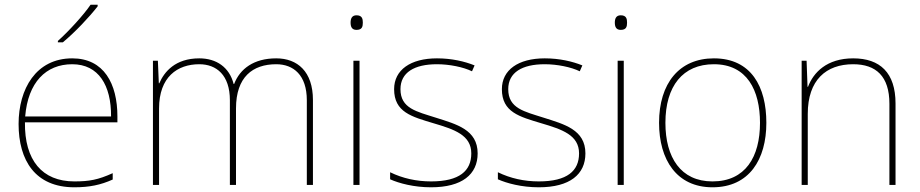

<svg xmlns="http://www.w3.org/2000/svg" viewBox="-20 -786 3910 816"><path d="M395 -759V-766H365C336 -723 271 -652 226 -612V-606H247C300 -650 360 -714 395 -759ZM287 -538C133 -538 59 -408 59 -259C59 -104 130 10 296 10C360 10 408 0 459 -23V-50C397 -22 360 -15 296 -15C159 -15 84 -105 86 -266H479V-291C479 -430 422 -538 287 -538ZM287 -513C399 -513 453 -423 452 -291H87C99 -436 175 -513 287 -513Z M1154 -538C1059 -538 1000 -494 975 -429H973C955 -500 900 -538 827 -538C725 -538 678 -481 657 -432H655L651 -528H630V0H656V-325C656 -459 734 -513 827 -513C900 -513 957 -467 957 -360V0H983V-325C983 -459 1054 -513 1154 -513C1227 -513 1284 -467 1284 -360V0H1310V-361C1310 -482 1244 -538 1154 -538Z M1495 -721C1475 -721 1470 -706 1470 -690C1470 -673 1475 -659 1495 -659C1519 -659 1522 -673 1522 -690C1522 -706 1519 -721 1495 -721ZM1508 -528H1482V0H1508Z M2010 -134C2010 -235 1920 -258 1832 -286C1751 -312 1682 -325 1682 -407C1682 -478 1741 -513 1837 -513C1890 -513 1949 -501 1986 -483L1997 -508C1955 -525 1900 -538 1837 -538C1725 -538 1655 -489 1655 -407C1655 -309 1730 -290 1823 -262C1911 -236 1983 -212 1983 -134C1983 -60 1933 -15 1812 -15C1750 -15 1691 -28 1638 -54V-24C1676 -7 1739 10 1812 10C1944 10 2010 -45 2010 -134Z M2468 -134C2468 -235 2378 -258 2290 -286C2209 -312 2140 -325 2140 -407C2140 -478 2199 -513 2295 -513C2348 -513 2407 -501 2444 -483L2455 -508C2413 -525 2358 -538 2295 -538C2183 -538 2113 -489 2113 -407C2113 -309 2188 -290 2281 -262C2369 -236 2441 -212 2441 -134C2441 -60 2391 -15 2270 -15C2208 -15 2149 -28 2096 -54V-24C2134 -7 2197 10 2270 10C2402 10 2468 -45 2468 -134Z M2618 -721C2598 -721 2593 -706 2593 -690C2593 -673 2598 -659 2618 -659C2642 -659 2645 -673 2645 -690C2645 -706 2642 -721 2618 -721ZM2631 -528H2605V0H2631Z M3237 -264C3237 -417 3173 -538 3014 -538C2867 -538 2781 -432 2781 -264C2781 -107 2856 10 3008 10C3165 10 3237 -109 3237 -264ZM2808 -264C2808 -420 2882 -513 3014 -513C3155 -513 3210 -402 3210 -264C3210 -119 3148 -15 3008 -15C2873 -15 2808 -117 2808 -264Z M3606 -538C3494 -538 3437 -478 3414 -417H3412L3408 -528H3387V0H3413V-302C3413 -446 3491 -513 3606 -513C3703 -513 3760 -462 3760 -345V0H3786V-346C3786 -477 3720 -538 3606 -538Z"/></svg>

Font: Noto Sans Devanagari UI Thin
Style: Regular
Weight: 100
Designer: Jelle Bosma - Monotype Design Team
Foundry: Monotype Imaging Inc.
Version: Version 2.004